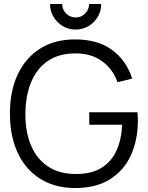

<svg xmlns="http://www.w3.org/2000/svg" viewBox="-20 -933 745 968"><path d="M361.3 -784Q325.7 -784 296.5 -801.5Q267.3 -819 249.8 -848.2Q232.3 -877.3 232.3 -913H293.3Q293.3 -885.2 313.4 -865.1Q333.5 -845 361.3 -845Q389.8 -845 409.6 -865.1Q429.3 -885.2 429.3 -913H490.3Q490.3 -877.3 473 -848.2Q455.7 -819 426.3 -801.5Q397 -784 361.3 -784ZM358.7 15Q282.3 15 221.5 -11.4Q160.7 -37.8 117.9 -87Q75.2 -136.2 52.6 -205.3Q30 -274.5 30 -360Q30 -473.2 69.2 -557.2Q108.5 -641.3 182.1 -687.8Q255.7 -734.3 358.7 -734.3Q473.7 -734.3 545.8 -680.7Q618 -627 646.3 -536.7L572.7 -518.7Q548.8 -584.7 495.1 -624.1Q441.3 -663.5 361.7 -663.7Q277.2 -664 221.2 -625.7Q165.2 -587.3 136.9 -518.7Q108.7 -450 108 -360Q107.3 -270 135.6 -201.7Q163.8 -133.3 220.5 -94.7Q277.2 -56 361.7 -55.7Q438.8 -55.3 489.4 -85.5Q540 -115.7 566.2 -171.5Q592.3 -227.3 596 -304H430V-367H673Q674.3 -355.5 674.7 -342.7Q675 -329.8 675 -324.3Q675 -227.2 640 -150.3Q605 -73.5 534.7 -29.2Q464.3 15 358.7 15Z"/></svg>

Font: Manrope ExtraLight
Style: Regular
Weight: 200
Designer: Mikhail Sharanda
Foundry: Mikhail Sharanda
Version: Version 4.505